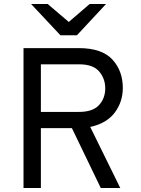

<svg xmlns="http://www.w3.org/2000/svg" viewBox="-20 -941 705 961"><path d="M365.2 -764.6Q344.7 -764.6 282.2 -764.6Q245.1 -803.7 135.7 -920.9Q157.2 -920.9 218.8 -920.9Q245.1 -898.4 324.2 -831.1Q350.6 -853.5 428.7 -920.9Q449.2 -920.9 510.7 -920.9Q474.6 -881.8 365.2 -764.6ZM97.7 0Q97.7 -174.8 97.7 -700.2Q167 -700.2 374 -700.2Q490.2 -700.2 543 -642.6Q594.7 -585.9 594.7 -501Q594.7 -431.6 554.7 -377.9Q513.7 -323.2 431.6 -305.7Q482.4 -204.1 582 0Q557.6 0 484.4 0Q448.2 -75.2 339.8 -299.8Q300.8 -299.8 184.6 -299.8Q184.6 -224.6 184.6 0Q163.1 0 97.7 0ZM184.6 -380.9Q232.4 -380.9 376 -380.9Q444.3 -380.9 475.6 -415Q506.8 -449.2 506.8 -499Q506.8 -546.9 476.6 -583Q446.3 -619.1 376 -619.1Q312.5 -619.1 184.6 -619.1Q184.6 -559.6 184.6 -380.9Z"/></svg>

Font: Overpass
Style: Regular
Weight: 400
Designer: Delve Withrington, Thomas Jockin
Version: Version 3.000;DELV;Overpass; ttfautohint (v1.5)